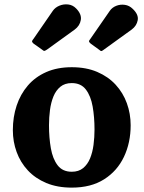

<svg xmlns="http://www.w3.org/2000/svg" viewBox="-20 -842 656 877"><path d="M203.8 -270Q203.8 -305.2 208.3 -339.5Q212.8 -373.7 224.1 -401.5Q235.5 -429.2 255.9 -445.9Q276.3 -462.5 307.8 -462.5Q349.8 -462.5 372.2 -433.1Q394.7 -403.7 403.2 -355.4Q411.7 -307 411.7 -250Q411.7 -214.8 407.2 -180.5Q402.7 -146.3 391.4 -118.5Q380 -90.8 359.6 -74.1Q339.3 -57.5 307.8 -57.5Q265.8 -57.5 243.3 -86.9Q220.8 -116.3 212.3 -164.6Q203.8 -213 203.8 -270ZM38.7 -247.5Q38.7 -195 56 -147.6Q73.2 -100.2 107.2 -63.7Q141.2 -27.2 191.5 -6.1Q241.8 15 307.8 15Q395.8 15 455.6 -23Q515.5 -61 546.1 -125.5Q576.8 -190 576.8 -270Q576.8 -322.5 559.5 -370.3Q542.3 -418 508.3 -455Q474.3 -492 424 -513.5Q373.8 -535 307.8 -535Q241.8 -535 191.5 -512.9Q141.2 -490.8 107.2 -451.3Q73.2 -411.7 56 -359.6Q38.7 -307.5 38.7 -247.5ZM433.5 -614.3Q439 -609.5 441.6 -608.8Q444.3 -608 450.3 -612.3L581.5 -707Q604.3 -724 609 -749.6Q613.8 -775.3 586.5 -801.3Q570.8 -817 550.1 -819.9Q529.5 -822.8 510.9 -815.4Q492.3 -808 481.5 -792.5L391.8 -663Q386 -656.3 386.5 -652.8Q387 -649.3 394 -643ZM171.8 -615.5Q179.3 -608.8 183.3 -609.6Q187.3 -610.5 195.8 -616.3L321.3 -707Q344.8 -724.5 349.1 -750.9Q353.5 -777.3 327.8 -803.3Q312.3 -819.3 291.4 -821.6Q270.5 -824 251.2 -816Q232 -808 221.2 -792.5L133 -664.5Q127.2 -658 126.5 -653.8Q125.7 -649.5 132.7 -643.3Z"/></svg>

Font: Besley
Style: Regular
Weight: 400
Designer: Owen Earl
Foundry: indestructible type*
Version: Version 4.000